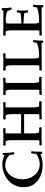

<svg xmlns="http://www.w3.org/2000/svg" viewBox="904 -1447 564 2412"><g transform="rotate(-90 1186.0 -241.0)"><path d="M40 -224Q40 -286 63.5 -335.5Q87 -385 128 -420.5Q169 -456 221.5 -475Q274 -494 331 -494Q365 -494 393.5 -485.5Q422 -477 445 -465V-482Q445 -489 457 -489Q461 -489 465.5 -487.5Q470 -486 470 -482Q470 -455 473 -416Q476 -377 480 -351Q481 -347 476.5 -345Q472 -343 467 -343Q463 -343 458 -345Q453 -347 452 -351L444 -404Q414 -433 383 -445Q352 -457 315 -457Q268 -457 228 -429Q188 -401 164 -352.5Q140 -304 140 -241Q140 -178 165.5 -129Q191 -80 233 -52Q275 -24 326 -24Q363 -24 394.5 -34.5Q426 -45 459 -67L464 -124Q464 -132 477 -132Q481 -132 487 -130.5Q493 -129 492 -124Q489 -109 488 -86Q487 -63 486.5 -39.5Q486 -16 486 2Q486 5 480.5 6.5Q475 8 471 8Q459 8 459 2V-15Q390 13 322 13Q242 13 178 -16Q114 -45 77 -98Q40 -151 40 -224Z M1043 -107Q1043 -65 1049 -48Q1055 -31 1063 -31H1113Q1116 -31 1118.5 -26Q1121 -21 1121 -14Q1121 -9 1119.5 -4.5Q1118 0 1115 0Q1097 0 1068 -0.5Q1039 -1 999 -1Q951 -1 931 0.5Q911 2 899 2Q895 2 893.5 -4Q892 -10 892 -14Q892 -19 893.5 -23.5Q895 -28 898 -28H943Q954 -28 956 -33Q958 -38 958 -57V-220H716V-107Q716 -65 722 -48Q728 -31 736 -31H786Q789 -31 791.5 -26Q794 -21 794 -14Q794 -9 792.5 -4.5Q791 0 788 0Q770 0 741 -0.5Q712 -1 672 -1Q624 -1 604 0.5Q584 2 572 2Q568 2 566.5 -4Q565 -10 565 -14Q565 -19 566.5 -23.5Q568 -28 571 -28H616Q627 -28 629 -33Q631 -38 631 -57V-372Q631 -414 625.5 -433Q620 -452 611 -452H575Q563 -452 563 -467Q563 -483 574 -483Q593 -483 619 -481.5Q645 -480 672 -481Q690 -481 714.5 -481.5Q739 -482 757.5 -482.5Q776 -483 776 -483Q779 -483 781 -478Q783 -473 783 -468Q783 -454 775 -454H729Q722 -454 719 -451Q716 -448 716 -438V-258H958V-372Q958 -414 952.5 -433Q947 -452 938 -452H902Q890 -452 890 -467Q890 -483 901 -483Q920 -483 946 -481.5Q972 -480 999 -481Q1017 -481 1041.5 -481.5Q1066 -482 1084.5 -482.5Q1103 -483 1103 -483Q1106 -483 1108 -478Q1110 -473 1110 -468Q1110 -454 1102 -454H1056Q1049 -454 1046 -451Q1043 -448 1043 -438Z M1350 -107Q1350 -65 1356 -48Q1362 -31 1370 -31H1420Q1423 -31 1425.5 -26Q1428 -21 1428 -14Q1428 -9 1426.5 -4.5Q1425 0 1422 0Q1404 0 1375 -0.5Q1346 -1 1306 -1Q1258 -1 1238 0.5Q1218 2 1206 2Q1202 2 1200.5 -4Q1199 -10 1199 -14Q1199 -19 1200.5 -23.5Q1202 -28 1205 -28H1250Q1261 -28 1263 -33Q1265 -38 1265 -57V-372Q1265 -414 1259.5 -433Q1254 -452 1245 -452H1209Q1197 -452 1197 -467Q1197 -483 1208 -483Q1227 -483 1253 -481.5Q1279 -480 1306 -481Q1324 -481 1348.5 -481.5Q1373 -482 1391.5 -482.5Q1410 -483 1410 -483Q1413 -483 1415 -478Q1417 -473 1417 -468Q1417 -454 1409 -454H1363Q1356 -454 1353 -451Q1350 -448 1350 -438Z M1657 -107Q1657 -65 1663 -48.5Q1669 -32 1677 -32H1703Q1750 -33 1792.5 -41Q1835 -49 1855 -63L1860 -102Q1861 -105 1866.5 -106.5Q1872 -108 1876 -108Q1881 -108 1885 -107Q1889 -106 1888 -102Q1884 -76 1883 -43.5Q1882 -11 1882 16Q1882 19 1877.5 20Q1873 21 1870 21Q1866 21 1860.5 20Q1855 19 1855 16V0H1683Q1622 0 1589 0.5Q1556 1 1540 1.5Q1524 2 1513 2Q1509 2 1507.5 -4Q1506 -10 1506 -14Q1506 -19 1507.5 -23.5Q1509 -28 1512 -28H1557Q1568 -28 1570 -33Q1572 -38 1572 -57V-372Q1572 -414 1566.5 -433Q1561 -452 1552 -452H1516Q1504 -452 1504 -467Q1504 -483 1515 -483Q1534 -483 1560 -481.5Q1586 -480 1613 -481Q1631 -481 1655.5 -481.5Q1680 -482 1698.5 -482.5Q1717 -483 1717 -483Q1720 -483 1722 -478Q1724 -473 1724 -468Q1724 -454 1716 -454H1670Q1663 -454 1660 -451Q1657 -448 1657 -438Z M2096 -254Q2128 -255 2157.5 -257Q2187 -259 2207 -261.5Q2227 -264 2229 -265L2236 -307Q2238 -312 2250 -312Q2253 -312 2258 -310.5Q2263 -309 2263 -305Q2261 -289 2260 -274.5Q2259 -260 2259 -243Q2259 -228 2260 -210.5Q2261 -193 2263 -176Q2263 -173 2257.5 -171.5Q2252 -170 2247 -170Q2243 -170 2239.5 -171Q2236 -172 2236 -174L2228 -217Q2226 -219 2206.5 -221Q2187 -223 2158 -225Q2129 -227 2096 -228V-107Q2096 -65 2102 -48.5Q2108 -32 2116 -32H2148Q2195 -33 2237.5 -41Q2280 -49 2300 -63L2305 -102Q2306 -105 2311.5 -106.5Q2317 -108 2321 -108Q2326 -108 2330 -107Q2334 -106 2333 -102Q2329 -76 2328 -43.5Q2327 -11 2327 16Q2327 19 2322.5 20Q2318 21 2315 21Q2311 21 2305.5 20Q2300 19 2300 16V0H2122Q2061 0 2028 0.5Q1995 1 1979 1.5Q1963 2 1952 2Q1948 2 1946.5 -4Q1945 -10 1945 -14Q1945 -19 1946.5 -23.5Q1948 -28 1951 -28H1996Q2007 -28 2009 -33Q2011 -38 2011 -57V-372Q2011 -414 2005.5 -433Q2000 -452 1991 -452H1955Q1943 -452 1943 -467Q1943 -483 1954 -483Q1973 -483 2000.5 -482Q2028 -481 2056 -481H2263V-497Q2263 -500 2267 -501.5Q2271 -503 2275 -503Q2279 -503 2284.5 -501.5Q2290 -500 2290 -497Q2290 -470 2291.5 -438Q2293 -406 2297 -384Q2298 -381 2294 -379.5Q2290 -378 2286 -378Q2282 -378 2275.5 -379.5Q2269 -381 2269 -384Q2265 -398 2259.5 -414Q2254 -430 2242 -436Q2223 -443 2195 -447Q2167 -451 2120 -451Q2106 -450 2101 -442.5Q2096 -435 2096 -418Z"/></g></svg>

Font: Sedan SC
Style: Regular
Weight: 400
Designer: Sebastian Salazar
Foundry: Sebastian Salazar
Version: Version 1.100; ttfautohint (v1.8.4.7-5d5b)